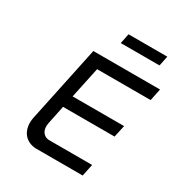

<svg xmlns="http://www.w3.org/2000/svg" viewBox="-197 -999 1070 1137"><g transform="rotate(30 338.0 -430.0)"><path d="M220 -670 111 -153C92 -65 138 0 219 0H534L551 -82H259C216 -82 193 -119 204 -169L230 -294H582L600 -376H248L293 -588H659L676 -670ZM337 -792H602L616 -860H351Z"/></g></svg>

Font: LT Wave Mono
Style: Italic
Weight: 400
Designer: Daniel Lyons
Version: Version 2.5 (Glyphs App)